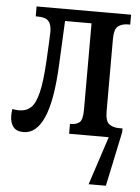

<svg xmlns="http://www.w3.org/2000/svg" viewBox="-53 -578 607 830"><g transform="rotate(5 250.5 -163.0)"><path d="M63 10Q32 10 18 -8Q4 -26 4 -55Q4 -62 4.5 -69.5Q5 -77 6 -85Q23 -82 36 -82Q66 -82 86 -100Q106 -118 118 -166Q130 -214 135 -305Q137 -345 139 -381Q141 -417 141 -432Q141 -464 127.5 -478.5Q114 -493 81 -493H72V-536H482V-493H472Q447 -493 430 -480.5Q413 -468 413 -424V-112Q413 -68 430 -55.5Q447 -43 472 -43H488V-27L438 210H363L432 0H260V-43H265Q288 -43 301.5 -54.5Q315 -66 315 -109V-484H200L191 -296Q184 -139 151.5 -64.5Q119 10 63 10Z"/></g></svg>

Font: Noto Serif ExtraCondensed Medium
Style: Regular
Weight: 500
Width: 2
Designer: Monotype Design Team
Foundry: Monotype Imaging Inc.
Version: Version 2.015